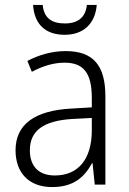

<svg xmlns="http://www.w3.org/2000/svg" viewBox="-20 -748 523 778"><path d="M372 -728H332C327 -678 296 -653 243 -653C188 -653 158 -676 153 -728H114C119 -650 164 -607 242 -607C319 -607 366 -653 372 -728ZM246 -541C190 -541 136 -525 91 -501L109 -457C154 -481 198 -494 242 -494C316 -494 352 -455 352 -352V-313L268 -308C122 -300 43 -245 43 -139C43 -49 96 10 191 10C278 10 322 -30 353 -87H355L364 0H407V-358C407 -485 356 -541 246 -541ZM274 -266 352 -270V-217C351 -105 299 -37 202 -37C139 -37 101 -72 101 -139C101 -219 157 -259 274 -266Z"/></svg>

Font: Noto Sans Malayalam SemiCondensed Light
Style: Regular
Weight: 300
Width: 4
Designer: Jelle Bosma - Monotype Design Team
Foundry: Monotype Imaging Inc.
Version: Version 2.104